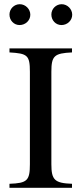

<svg xmlns="http://www.w3.org/2000/svg" viewBox="-20 -892 373 912"><path d="M322 0V-19C240 -22 224 -37 224 -112V-551C224 -627 238 -639 322 -643V-662H25V-643C110 -638 122 -630 122 -551V-112C122 -34 109 -22 25 -19V0ZM124 -822C124 -849 101 -872 74 -872C47 -872 25 -850 25 -823C25 -795 46 -773 73 -773C101 -773 124 -795 124 -822ZM323 -822C323 -849 300 -872 273 -872C246 -872 224 -850 224 -823C224 -795 245 -773 272 -773C300 -773 323 -795 323 -822Z"/></svg>

Font: XITS Math
Style: Regular
Weight: 400
Designer: MicroPress Inc., with final additions and corrections provided by Coen Hoffman, Elsevier (retired)
Version: Version 1.302